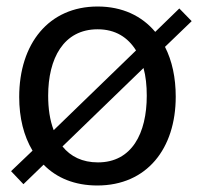

<svg xmlns="http://www.w3.org/2000/svg" viewBox="-20 -560 627 590"><path d="M531 -534 457 -462C416 -511 356 -540 280 -540C130 -540 39 -426 39 -262C39 -198 53 -142 80 -97L14 -34L52 6L114 -54C154 -13 210 10 279 10C431 10 520 -103 520 -263C520 -321 509 -373 487 -416L569 -495ZM128 -266C128 -380 175 -470 280 -470C335 -470 373 -445 398 -405L145 -160C133 -191 128 -227 128 -266ZM281 -61C233 -61 197 -79 172 -110L421 -351C428 -326 431 -297 431 -266C431 -150 385 -61 281 -61Z"/></svg>

Font: Cheyenne Sans
Style: Regular
Weight: 400
Designer: The Public Sans project authors (U.S. Web Design System), Libre Franklin designed by Pablo Impallari and Rodrigo Fuenzal
Foundry: The Cheyenne Sans Project Authors
Version: Version 2.007